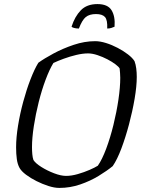

<svg xmlns="http://www.w3.org/2000/svg" viewBox="-20 -922 702 942"><path d="M271 0Q247 0 217.5 -9.5Q188 -19 159 -33.5Q130 -48 107.5 -65Q85 -82 76 -98Q66 -116 62.5 -141.5Q59 -167 59 -199Q59 -247 68.5 -305.5Q78 -364 94 -423Q110 -482 129.5 -532.5Q149 -583 168 -614Q197 -635 242.5 -659.5Q288 -684 341.5 -702Q395 -720 447 -720Q471 -720 500 -711Q529 -702 557.5 -687Q586 -672 608 -655Q630 -638 640 -622Q646 -606 648.5 -586Q651 -566 651 -545Q651 -499 640.5 -437.5Q630 -376 613 -312Q596 -248 575.5 -193.5Q555 -139 533 -107Q505 -84 464 -59Q423 -34 373.5 -17Q324 0 271 0ZM304 -59Q331 -59 362 -68Q393 -77 419.5 -88.5Q446 -100 460 -109Q481 -139 501 -192.5Q521 -246 536.5 -309Q552 -372 561 -433Q570 -494 570 -540Q570 -552 569 -564Q568 -576 567 -586Q563 -594 546.5 -606.5Q530 -619 507 -631Q484 -643 458.5 -651.5Q433 -660 412 -660Q386 -660 354.5 -652.5Q323 -645 293 -634Q263 -623 242 -613Q223 -582 204 -531.5Q185 -481 170 -421.5Q155 -362 146 -303.5Q137 -245 137 -200Q137 -182 138.5 -165.5Q140 -149 144 -137Q154 -121 182.5 -103Q211 -85 245 -72Q279 -59 304 -59ZM367 -782Q353 -782 343 -785Q333 -788 331 -791Q347 -841 376.5 -871.5Q406 -902 458 -902Q509 -902 527.5 -871.5Q546 -841 542 -791Q536 -788 526.5 -785Q517 -782 506 -782Q508 -824 495 -838.5Q482 -853 451 -853Q419 -853 401 -838.5Q383 -824 367 -782Z"/></svg>

Font: Texturina 72pt 72pt Light
Style: Italic
Weight: 300
Italic angle: -11°
Designer: Guillermo Torres Carreño
Foundry: Omnibus-Type
Version: Version 1.002; ttfautohint (v1.8.3)